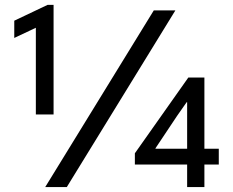

<svg xmlns="http://www.w3.org/2000/svg" viewBox="-20 -762 951 782"><path d="M126 -648.9 38.1 -607.4V-677.7L173.8 -742.2H198.2V-295.9H126ZM606.4 -719.7H694.3L252 0H164.1ZM742.2 -91.8H529.3V-137.7L747.1 -446.3H812.5V-156.2H871.1V-91.8H812.5V0H742.2ZM742.2 -156.2V-345.7H740.2L701.2 -290L613.3 -158.2V-156.2Z"/></svg>

Font: Reddit Sans Strawberry
Style: Regular
Weight: 400
Designer: Stephen Hutchings
Foundry: Reddit
Version: Version 1.013